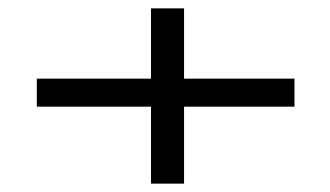

<svg xmlns="http://www.w3.org/2000/svg" viewBox="-20 -543 790 459"><path d="M341 -104V-288H68V-355H341V-523H420V-355H684V-288H420V-104Z"/></svg>

Font: Inconsolata ExtraExpanded
Style: Regular
Weight: 400
Width: 8
Monospace: yes
Designer: Raph Levien, Cyreal, Brenton Simpson
Foundry: Raph Levien, Cyreal, Google
Version: Version 3.001; ttfautohint (v1.8.2.53-6de2)